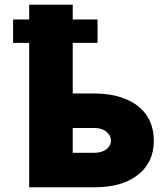

<svg xmlns="http://www.w3.org/2000/svg" viewBox="-20 -794 705 814"><path d="M35.5 -711.6H103.7V-774.1H288.4V-711.6H393.5V-612.2H288.4V-397.7H380.7Q413 -397.7 444.2 -392.9Q475.5 -388.1 503.4 -377.8Q531.2 -367.5 554.9 -351.6Q578.5 -335.6 595.7 -313.2Q612.9 -290.8 622.5 -261.7Q632.1 -232.6 632.1 -196Q631.7 -105.1 564.6 -52.6Q498.2 0 380.7 0H103.7V-612.2H35.5ZM288.4 -251.4V-146.3H380.7Q395.6 -146.3 408.4 -150Q421.2 -153.8 430.4 -160.7Q439.6 -167.6 445 -177Q450.3 -186.4 450.3 -197.4Q450.3 -209.2 445 -219.1Q439.6 -229 430.4 -236.3Q421.2 -243.6 408.4 -247.5Q395.6 -251.4 380.7 -251.4Z"/></svg>

Font: Inter P Black
Style: Regular
Weight: 900
Designer: Rasmus Andersson
Foundry: rsms
Version: Version 3.018;git-588b23468